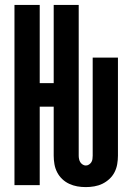

<svg xmlns="http://www.w3.org/2000/svg" viewBox="-20 -755 540 783"><path d="M330 8Q312 8 295 5Q278 2 262 -5.5Q246 -13 233.5 -25Q221 -37 213 -52.5Q205 -68 202 -85.5Q199 -103 199 -120V-320H142V0H39V-735H142V-416H199V-735H301V-120Q301 -113 302.5 -106Q304 -99 307.5 -93.5Q311 -88 317 -84Q323 -80 330 -80Q337 -80 343 -84Q349 -88 352.5 -93.5Q356 -99 357 -106Q358 -113 358 -120V-520H461V-120Q461 -103 458 -85.5Q455 -68 447 -52.5Q439 -37 426 -25Q413 -13 397.5 -5.5Q382 2 364.5 5Q347 8 330 8Z"/></svg>

Font: Zed Mono
Style: Bold
Weight: 700
Monospace: yes
Designer: Belleve Invis
Foundry: Belleve Invis
Version: Version 1.0.0; ttfautohint (v1.8.4)